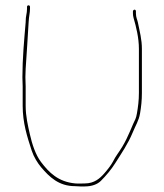

<svg xmlns="http://www.w3.org/2000/svg" viewBox="-20 -690 605 707"><path d="M275 -3.5H292C318.2 -3.5 338.8 -11.4 351.2 -23.8C370.1 -42.7 389.3 -65.2 404.4 -89.2C427.4 -125.6 451.5 -160.6 468.5 -201.8C479.5 -228.7 491.1 -245.6 495.7 -272.1C499.9 -296.9 502.5 -320.1 502.5 -348V-510C502.5 -544.7 494.5 -573.4 487.7 -607.5C485.9 -617.1 480.5 -625.5 480.5 -641L480.5 -649C480.5 -652 477.7 -654.5 475.5 -654.5C472.7 -654.5 469.5 -651 469.5 -649V-641C469.5 -634.8 470.4 -629.2 472 -623.5C481.5 -590.6 491.5 -550.8 491.5 -510V-348C491.5 -319.7 488.4 -297.3 484.3 -272.9C481.1 -253.6 477.2 -248.6 470.4 -233.9L458.5 -206.1C449.7 -185.6 441.9 -169.3 430.8 -150.6C417 -127.6 406.6 -116.3 396.2 -95.4C389.6 -82.3 373.9 -62.6 363.3 -50.7C348.4 -33.9 327.8 -14.5 292 -14.5C281.4 -14.5 269.6 -13.4 256.8 -14.6C194.3 -20.4 160.2 -54.9 131.1 -93.4C110.9 -120 98 -159.6 89.8 -196.3C83 -226.8 74.5 -261.5 74.5 -301V-372C74.5 -383.3 73.5 -394.7 73.5 -406C73.5 -416.9 73.9 -427.3 74.5 -436.8C78.2 -494.6 82.4 -552.2 85.5 -609.4C86.7 -631.9 90.5 -642.3 90.5 -658V-665C90.5 -668.1 88 -670.5 85 -670.5C82 -670.5 79.5 -668.1 79.5 -665V-658C79.5 -638.6 74.5 -633.5 74.5 -609C74.5 -608.8 74.5 -608.3 74.5 -608C69 -542.2 62.5 -474.9 62.5 -405.4C62.5 -394.6 63.5 -382.7 63.5 -372V-301C63.5 -237.1 80 -186.8 96.9 -134.9C104.1 -112.8 118.4 -89.5 131.5 -74.1C161.7 -38.6 196.3 -4.5 256 -4.5C262.6 -4.5 269.1 -3.5 275 -3.5Z"/></svg>

Font: CiSf OpenHand
Style: Hln
Weight: 400
Foundry: Cannot Into Space Fonts
Version: Version 0.7892